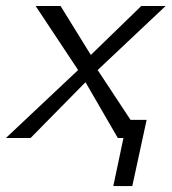

<svg xmlns="http://www.w3.org/2000/svg" viewBox="-20 -465 578 647"><path d="M0 0 243.2 -229 100.1 -444.8H184.1L286.1 -279.8L456.1 -444.8H538.1L309.1 -229L419.9 -61H474.1L425.8 162.1H361.8L396 0H377L268.1 -188L83 0Z"/></svg>

Font: CMU Sans Serif
Style: Oblique
Weight: 500
Italic angle: -12°
Version: Version 0.7.0